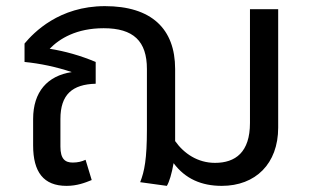

<svg xmlns="http://www.w3.org/2000/svg" viewBox="-20 -594 1017 626"><path d="M60 -392C111 -387 163 -376 214 -359C135 -347 88 -295 88 -206V-120C88 -33 122 12 197 12C231 12 257 2 279 -7L259 -73C246 -67 233 -64 217 -64C192 -64 177 -76 177 -116V-206C177 -286 216 -319 292 -321V-392C242 -413 192 -427 142 -435C174 -468 229 -502 318 -502C415 -502 459 -460 459 -369V-172C459 -76 451 -35 437 0L524 12C532 -1 540 -28 546 -62C584 -11 637 12 703 12C813 12 887 -60 887 -178V-564H795V-193C795 -98 748 -63 681 -63C625 -63 580 -93 551 -134V-369C551 -500 474 -574 322 -574C173 -574 90 -488 60 -452Z"/></svg>

Font: FiraGO Unicode
Style: Regular
Weight: 400
Designer: bBox Type
Foundry: bBox Type GmbH
Version: Version 1.001;PS 001.001;hotconv 1.0.88;makeotf.lib2.5.64775